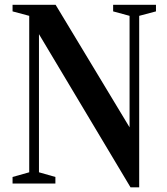

<svg xmlns="http://www.w3.org/2000/svg" viewBox="-20 -782 712 818"><path d="M536 16 146 -636.5V-48L216 -28V0H33.5V-28L104.5 -48V-714.5L33.5 -733.5V-761.5H217L532 -239.5V-714.5L462 -733.5V-761.5H644.5V-733.5L573 -714.5V16Z"/></svg>

Font: Libre Caslon Condensed Medium
Style: Regular
Weight: 500
Designer: Pablo Impallari, Rodrigo Fuenzalida, Katja Schimmel, Ertekin Erdin
Foundry: Pablo Impallari, Rodrigo Fuenzalida
Version: Version 2.000; ttfautohint (v1.8.4.7-5d5b);gftools[0.9.33]